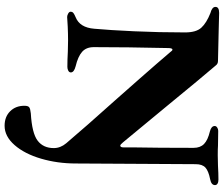

<svg xmlns="http://www.w3.org/2000/svg" viewBox="-89 -609 973 835"><g transform="rotate(90 397.5 -191.5)"><path d="M440 189Q440 173 446.5 168Q453 163 473 161Q559 156 591.5 131.5Q624 107 624 61Q624 32 603 7Q531 -78 416 -206Q392 -233 322 -312.5Q252 -392 207 -445Q200 -455 196 -455Q189 -455 189 -436Q185 -256 185 -113Q185 -80 205.5 -62Q226 -44 268 -34Q295 -27 295 -13Q295 -6 287.5 -2Q280 2 271 2Q239 2 205 0L156 -1Q127 -1 95 0.5Q63 2 54 3Q47 3 39 -1.5Q31 -6 31 -12Q31 -20 37 -24.5Q43 -29 55 -34Q100 -52 105 -115Q111 -180 116 -288.5Q121 -397 121 -510Q121 -558 100.5 -580.5Q80 -603 37 -620Q10 -627 10 -642Q10 -658 36 -658L114 -656Q240 -653 245 -653Q258 -653 265 -643Q324 -574 432 -442L599 -240Q609 -228 613 -228Q621 -228 621 -242V-286Q623 -390 623 -547Q623 -576 606 -592.5Q589 -609 551 -618Q528 -624 528 -639Q528 -645 534.5 -649.5Q541 -654 549 -654L614 -653Q627 -652 655 -652L701 -653Q733 -655 761 -655Q772 -655 778.5 -651Q785 -647 785 -640Q785 -624 760 -619Q724 -612 709 -598.5Q694 -585 694 -556L691 -35Q691 45 670 116.5Q649 188 611 231.5Q573 275 527 275Q488 275 464 251Q440 227 440 189Z"/></g></svg>

Font: EB Garamond ExtraBold
Style: Regular
Weight: 800
Designer: Georg Duffner and Octavio Pardo
Foundry: Georg Duffner
Version: Version 1.000